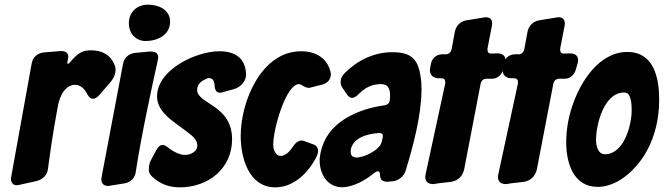

<svg xmlns="http://www.w3.org/2000/svg" viewBox="-20 -797 2849 824"><path d="M452 -442C473 -466 476 -487 476 -498C476 -505 475 -512 472 -517C455 -562 418 -581 371 -581C366 -581 360 -581 355 -580C333 -579 310 -565 286 -536C279 -527 274 -523 271 -523C271 -523 269 -522 269 -527C269 -530 270 -535 271 -541C272 -546 273 -550 273 -553C273 -573 258 -578 241 -578L168 -572C141 -569 121 -552 116 -525L28 -38C27 -35 27 -32 27 -29C27 -12 38 -2 51 -2C55 -2 59 -3 64 -4L137 -20C164 -27 183 -46 186 -73C193 -126 206 -224 229 -345C237 -384 258 -433 304 -433C324 -432 341 -419 354 -394C361 -380 370 -373 379 -373C388 -373 397 -379 407 -390Z M710 -704C710 -756 660 -777 615 -777C568 -777 533 -745 533 -697C533 -655 561 -621 605 -621C655 -621 710 -646 710 -704ZM560 -570C533 -567 513 -550 508 -523L416 -37C415 -33 415 -29 415 -26C415 -10 426 1 443 1C446 1 449 1 452 0L514 -10C541 -14 560 -34 563 -61C584 -203 635 -440 657 -537C658 -542 659 -546 659 -550C659 -573 642 -576 623 -576Z M901 -431C902 -410 909 -399 924 -399C927 -399 931 -400 935 -401L982 -414C1013 -422 1035 -448 1036 -475V-479C1033 -551 985 -577 921 -577C823 -577 654 -499 654 -383C654 -325 707 -287 747 -258L795 -222C819 -203 827 -188 827 -172C827 -161 821 -151 810 -143C799 -136 787 -132 774 -132C751 -132 722 -147 701 -164C692 -171 685 -175 678 -175C668 -175 659 -168 651 -153L629 -112C622 -100 619 -87 619 -74C619 -73 615 -54 634 -38C665 -10 701 7 752 7C874 7 976 -74 976 -199C976 -348 826 -350 826 -411C826 -432 841 -448 860 -456C869 -461 873 -462 876 -462C895 -462 900 -446 901 -431Z M1287 -191C1283 -193 1279 -194 1275 -194C1261 -194 1248 -185 1236 -166C1223 -146 1204 -128 1185 -128C1176 -128 1169 -131 1165 -138C1150 -155 1153 -178 1153 -182C1153 -242 1207 -436 1263 -436C1267 -436 1271 -434 1276 -431C1287 -424 1297 -420 1305 -420C1308 -420 1310 -420 1312 -421L1363 -434C1387 -441 1400 -456 1400 -481C1389 -541 1343 -577 1272 -577C1102 -577 1013 -362 1013 -214C1013 -120 1047 7 1162 7C1241 7 1306 -57 1340 -128C1343 -135 1345 -142 1345 -149C1345 -156 1344 -171 1323 -178Z M1460 -484C1441 -465 1442 -449 1442 -444C1442 -435 1445 -426 1451 -418L1471 -389C1477 -381 1484 -377 1491 -377C1499 -377 1509 -383 1520 -394C1547 -421 1576 -436 1615 -436C1644 -436 1654 -419 1654 -386C1654 -381 1654 -375 1653 -369C1652 -355 1644 -347 1629 -345C1522 -330 1399 -279 1363 -168C1350 -128 1352 -108 1352 -107C1352 -49 1386 7 1450 7C1499 4 1548 -23 1585 -54C1592 -59 1598 -62 1602 -62C1608 -62 1611 -57 1611 -46C1611 -23 1624 -17 1644 -17L1665 -19C1692 -22 1714 -41 1721 -65C1753 -169 1789 -304 1789 -414C1789 -433 1788 -451 1785 -468C1774 -549 1739 -573 1663 -573C1587 -573 1515 -539 1460 -484ZM1618 -188C1611 -154 1544 -121 1510 -121C1505 -121 1500 -122 1497 -124C1485 -128 1485 -141 1485 -152C1493 -207 1559 -223 1605 -226C1615 -226 1623 -225 1623 -213C1623 -210 1623 -208 1622 -205Z M2089 -567C2074 -567 2072 -575 2072 -588L2091 -686C2092 -690 2092 -694 2092 -697C2092 -713 2083 -723 2066 -723C2063 -723 2060 -723 2057 -722L1983 -710C1956 -706 1937 -686 1932 -661L1918 -585C1915 -573 1906 -564 1894 -564H1878C1851 -563 1833 -546 1829 -521L1826 -504C1825 -501 1825 -499 1825 -496C1825 -477 1837 -462 1862 -461H1874C1889 -461 1891 -453 1891 -440L1807 -51C1806 -46 1805 -42 1805 -38C1805 -19 1816 -7 1839 -7C1842 -7 1845 -7 1848 -8L1859 -10L1911 -16C1943 -19 1965 -39 1972 -70L2043 -439C2046 -451 2055 -459 2067 -459H2090C2114 -459 2133 -474 2140 -501L2147 -526C2148 -531 2149 -535 2149 -539C2149 -554 2141 -568 2114 -568Z M2401 -567C2386 -567 2384 -575 2384 -588L2403 -686C2404 -690 2404 -694 2404 -697C2404 -713 2395 -723 2378 -723C2375 -723 2372 -723 2369 -722L2295 -710C2268 -706 2249 -686 2244 -661L2230 -585C2227 -573 2218 -564 2206 -564H2190C2163 -563 2145 -546 2141 -521L2138 -504C2137 -501 2137 -499 2137 -496C2137 -477 2149 -462 2174 -461H2186C2201 -461 2203 -453 2203 -440L2119 -51C2118 -46 2117 -42 2117 -38C2117 -19 2128 -7 2151 -7C2154 -7 2157 -7 2160 -8L2171 -10L2223 -16C2255 -19 2277 -39 2284 -70L2355 -439C2358 -451 2367 -459 2379 -459H2402C2426 -459 2445 -474 2452 -501L2459 -526C2460 -531 2461 -535 2461 -539C2461 -554 2453 -568 2426 -568Z M2672 -574C2551 -574 2470 -445 2436 -342C2419 -293 2410 -238 2410 -186C2410 -99 2440 5 2545 5C2621 5 2689 -52 2731 -110C2785 -184 2809 -277 2809 -368C2809 -460 2788 -574 2672 -574ZM2576 -135C2546 -135 2538 -172 2538 -196C2538 -267 2574 -400 2658 -400C2677 -400 2682 -387 2686 -372C2690 -361 2691 -338 2691 -325C2691 -257 2657 -135 2576 -135Z"/></svg>

Font: Bangerz
Style: Bold
Weight: 700
Designer: vernon adams
Foundry: Vernon Adams
Version: Version 2.10;December 28, 2023;FontCreator 13.0.0.2683 64-bi